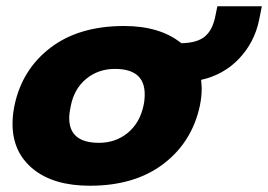

<svg xmlns="http://www.w3.org/2000/svg" viewBox="-20 -578 856 613"><path d="M20 -183Q20 -210 26 -240Q50 -356 141 -425.5Q232 -495 376 -495Q491 -495 559 -440Q609 -441 633.5 -461Q658 -481 667 -524L674 -558H816L807 -513Q792 -442 743 -390.5Q694 -339 622 -323Q624 -305 624 -295Q624 -269 618 -240Q593 -124 501.5 -54.5Q410 15 267 15Q151 15 85.5 -38.5Q20 -92 20 -183ZM438 -240Q442 -257 442 -277Q442 -358 347 -358Q294 -358 255.5 -326.5Q217 -295 206 -240Q201 -217 201 -201Q201 -122 296 -122Q349 -122 387.5 -153.5Q426 -185 438 -240Z"/></svg>

Font: Prompt
Style: Bold Italic
Weight: 700
Italic angle: -12°
Designer: Katatrad Team
Foundry: CadsonDemak
Version: Version 1.001